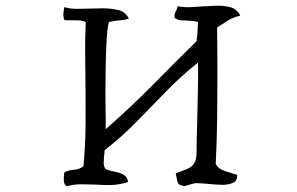

<svg xmlns="http://www.w3.org/2000/svg" viewBox="-20 -686 1040 672"><path d="M821 -631Q796 -626 777.5 -614Q759 -602 740 -590Q741 -516 741 -434Q741 -352 740 -269.5Q739 -187 735 -112Q745 -94 767 -87.5Q789 -81 810 -74Q811 -54 797 -47Q783 -40 762 -39Q750 -39 737.5 -40Q725 -41 712 -42Q700 -43 688.5 -44Q677 -45 668 -45Q662 -45 656 -43Q650 -41 644 -40Q636 -37 629 -35.5Q622 -34 616 -37Q603 -39 600.5 -52.5Q598 -66 595 -79Q609 -85 620.5 -89Q632 -93 642 -98Q654 -105 661 -117Q668 -129 668 -156Q668 -172 668.5 -198Q669 -224 670 -254Q671 -306 672.5 -364Q674 -422 673 -467Q614 -420 562 -366.5Q510 -313 458 -260Q406 -207 346 -160Q346 -155 345.5 -149.5Q345 -144 344 -139Q343 -126 343 -114.5Q343 -103 350 -94Q365 -88 382 -85Q399 -82 412.5 -74.5Q426 -67 428 -49Q398 -39 369 -38.5Q340 -38 312 -40Q287 -41 262.5 -41Q238 -41 213 -34Q204 -41 203.5 -53Q203 -65 204 -75Q205 -80 205 -82Q216 -90 237 -91.5Q258 -93 272 -104Q279 -176 279.5 -253Q280 -330 279 -406Q278 -458 278 -509Q278 -560 280 -609Q270 -614 257.5 -614.5Q245 -615 232 -615Q225 -615 218 -615Q211 -615 205 -616Q201 -628 202 -639.5Q203 -651 205 -660V-661Q226 -655 250 -655Q274 -655 299 -656Q309 -656 318.5 -656.5Q328 -657 337 -657Q369 -657 395 -650.5Q421 -644 431 -620Q415 -616 396.5 -614.5Q378 -613 361 -609Q356 -590 353.5 -550Q351 -510 350 -460.5Q349 -411 349 -362Q349 -313 350 -277Q350 -264 350 -253Q350 -242 350 -234Q434 -307 511.5 -385.5Q589 -464 668 -542Q671 -565 671.5 -580.5Q672 -596 673 -609Q661 -612 651 -613Q641 -614 632 -614Q620 -614 610 -615.5Q600 -617 591 -624Q590 -633 592 -638.5Q594 -644 597 -649Q598 -652 599.5 -655.5Q601 -659 602 -664Q625 -660 648.5 -661Q672 -662 695 -664Q706 -664 716 -665Q726 -666 735 -666Q764 -667 787 -660.5Q810 -654 821 -631Z"/></svg>

Font: Yuji Boku
Style: Regular
Weight: 400
Designer: Kataoka Yuji
Foundry: Kinuta Font Factory
Version: Version 3.002